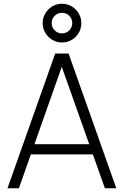

<svg xmlns="http://www.w3.org/2000/svg" viewBox="-20 -1006 662 1026"><path d="M311 -779Q283 -779 259.5 -793Q236 -807 222 -830.5Q208 -854 208 -882.5Q208 -911 222 -934.2Q236 -957.5 259.5 -971.8Q283 -986 311 -986Q340 -986 363.5 -971.8Q387 -957.5 400.8 -934.2Q414.5 -911 414.5 -882.5Q414.5 -854 400.8 -830.5Q387 -807 363.5 -793Q340 -779 311 -779ZM311 -827.5Q334.5 -827.5 350.2 -843.8Q366 -860 366 -882.5Q366 -905.5 350.2 -921.5Q334.5 -937.5 311 -937.5Q288.5 -937.5 272.2 -921.5Q256 -905.5 256 -882.5Q256 -860 272.2 -843.8Q288.5 -827.5 311 -827.5ZM20 0 275 -720H346.5L601.5 0H540.5L295.5 -690H324.5L81 0ZM125.5 -181V-235.5H495.5V-181Z"/></svg>

Font: Manrope ExtraLight Light
Style: Regular
Weight: 300
Version: Version 4.504